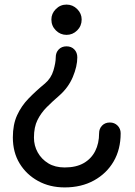

<svg xmlns="http://www.w3.org/2000/svg" viewBox="-20 -641 587 837"><path d="M270 -439Q291 -439 304 -425.5Q317 -412 317 -391Q317 -352 297.5 -305.5Q278 -259 238 -224Q209 -199 184 -174Q159 -149 143.5 -118Q128 -87 128 -41Q128 -6 144.5 23.5Q161 53 190.5 71Q220 89 262 89Q312 89 345 70Q378 51 395 17.5Q412 -16 412 -60Q412 -80 425 -93.5Q438 -107 459 -107Q479 -107 492.5 -93.5Q506 -80 506 -60Q506 10 475.5 62.5Q445 115 390 145.5Q335 176 262 176Q197 176 146 148Q95 120 65.5 71.5Q36 23 36 -42Q36 -98 54.5 -138.5Q73 -179 104.5 -211.5Q136 -244 176 -277Q203 -300 213 -334Q223 -368 223 -391Q223 -412 236 -425.5Q249 -439 270 -439ZM270 -621Q297 -621 316.5 -601.5Q336 -582 336 -556Q336 -528 316.5 -508.5Q297 -489 270 -489Q243 -489 223.5 -508.5Q204 -528 204 -556Q204 -582 223.5 -601.5Q243 -621 270 -621Z"/></svg>

Font: Comfortaa SemiBold
Style: Regular
Weight: 600
Designer: Johan Aakerlund
Foundry: Johan Aakerlund
Version: Version 3.104; ttfautohint (v1.8.1.43-b0c9)